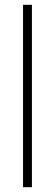

<svg xmlns="http://www.w3.org/2000/svg" viewBox="-20 -780 228 800"><path d="M113 0H76V-760H113Z"/></svg>

Font: Noto Sans Thai Cond ExtLt
Style: Regular
Weight: 200
Width: 3
Designer: Monotype Design Team
Foundry: Monotype Imaging Inc.
Version: Version 2.002; ttfautohint (v1.8.4.7-5d5b)